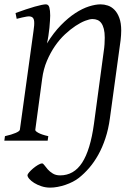

<svg xmlns="http://www.w3.org/2000/svg" viewBox="-20 -650 589 887"><path d="M540 -508.8Q540 -489.3 537.1 -463.9L487.8 -104Q481 -53.2 467 -11.2Q453.1 30.8 434.1 64.9Q415 99.1 392.1 125.7Q369.1 152.3 344.2 171.9Q332.5 181.2 316.4 189.5Q300.3 197.8 282.5 203.9Q264.6 210 246.3 213.4Q228 216.8 211.9 216.8Q190.4 216.8 171.4 210.4Q152.3 204.1 137.9 195.1Q123.5 186 115.2 176.3Q106.9 166.5 106.9 159.2Q106.9 155.3 114.5 146.2Q122.1 137.2 132.8 128.2Q143.6 119.1 155.3 112.1Q167 105 174.8 105Q179.2 105 185.3 113.5Q191.4 122.1 200.7 132.6Q210 143.1 223.9 151.6Q237.8 160.2 257.8 160.2Q321.3 160.2 359.4 101.6Q397.5 43 414.1 -78.1L459 -411.1Q461.9 -429.7 462.9 -445.8Q463.9 -461.9 463.9 -476.1Q463.9 -500 459.7 -516.4Q455.6 -532.7 448.2 -543Q440.9 -553.2 430.4 -557.6Q419.9 -562 407.2 -562Q394 -562 373.3 -554Q352.5 -545.9 328.9 -530.3Q305.2 -514.6 280.3 -491.5Q255.4 -468.3 234.1 -437.5Q212.9 -406.7 196.8 -368.9Q180.7 -331.1 174.8 -286.1L143.1 -50.8Q141.6 -44.9 157 -36.4Q172.4 -27.8 203.1 -21L200.2 0H0L2.9 -21Q33.7 -27.8 52.2 -35.9Q70.8 -43.9 71.8 -50.8L134.8 -506.8Q139.2 -535.2 137.9 -550.5Q136.7 -565.9 127.9 -571Q119.1 -576.2 102.1 -573.2Q85 -570.3 57.1 -563L51.8 -589.8Q77.1 -599.1 99.9 -606.7Q122.6 -614.3 140.6 -619.4Q158.7 -624.5 171.9 -627.2Q185.1 -629.9 191.9 -629.9Q204.1 -629.9 208 -615.7Q211.9 -601.6 211.9 -578.1Q211.9 -569.8 210.9 -554.7Q210 -539.6 208.3 -521.5Q206.5 -503.4 203.6 -484.4Q200.7 -465.3 196.8 -449.2Q227.5 -499 261.2 -533.4Q294.9 -567.9 327.9 -589.4Q360.8 -610.8 391.1 -620.4Q421.4 -629.9 444.8 -629.9Q461.4 -629.9 478.3 -624.3Q495.1 -618.7 508.8 -604.7Q522.5 -590.8 531.2 -567.4Q540 -543.9 540 -508.8Z"/></svg>

Font: Gentium
Style: Italic
Weight: 400
Italic angle: -7°
Designer: J. Victor Gaultney
Version: Version 1.02; 2005; OFL release